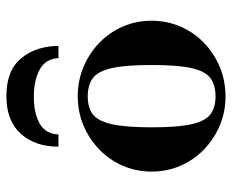

<svg xmlns="http://www.w3.org/2000/svg" viewBox="-84 -648 743 616"><g transform="rotate(-90 288.0 -339.5)"><path d="M287 12Q237 12 193.5 -6.5Q150 -25 116.5 -57.5Q83 -90 64.5 -133Q46 -176 46 -225Q46 -274 64.5 -317Q83 -360 116.5 -392.5Q150 -425 193.5 -443.5Q237 -462 288 -462Q338 -462 382 -443.5Q426 -425 459.5 -392.5Q493 -360 511.5 -317Q530 -274 530 -225Q530 -176 511.5 -133Q493 -90 459.5 -57.5Q426 -25 382 -6.5Q338 12 287 12ZM287 -20Q324 -20 346 -36.5Q368 -53 378 -97Q388 -141 388 -225Q388 -308 378 -352.5Q368 -397 346 -413.5Q324 -430 287 -430Q251 -430 229.5 -413.5Q208 -397 198 -352.5Q188 -308 188 -225Q188 -141 198 -97Q208 -53 229.5 -36.5Q251 -20 287 -20ZM126 -524Q126 -599 167.5 -645Q209 -691 288 -691Q371 -691 410 -643Q449 -595 449 -524H410Q408 -565 373.5 -584Q339 -603 286 -603Q234 -603 200.5 -584.5Q167 -566 165 -524Z"/></g></svg>

Font: Libre Bodoni Medium
Style: Regular
Weight: 500
Designer: Pablo Impallari, Rodrigo Fuenzalida
Foundry: Impallari Type
Version: Version 2.005;gftools[0.9.23]